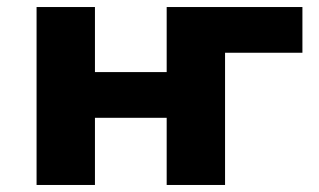

<svg xmlns="http://www.w3.org/2000/svg" viewBox="-20 -526 906 546"><path d="M84 0V-506H250V-321H454V-506H840V-376H620V0H454V-191H250V0Z"/></svg>

Font: Nunito Sans 6pt ExtraBold
Style: Regular
Weight: 800
Version: Version 3.101;gftools[0.9.27]